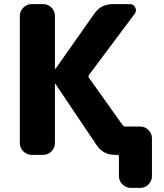

<svg xmlns="http://www.w3.org/2000/svg" viewBox="-20 -750 792 930"><path d="M133 0Q110 0 93 -17Q76 -34 76 -57V-673Q76 -696 93 -713Q110 -730 133 -730H190Q213 -730 229.5 -713Q246 -696 246 -673V-418Q246 -417 247 -417H249L437 -684Q469 -730 526 -730H610Q627 -730 635 -714Q643 -698 633 -684L411 -387Q406 -380 411 -373L574 -144Q579 -137 588 -137H660Q683 -137 699.5 -120Q716 -103 716 -80V103Q716 126 699.5 143Q683 160 660 160H613Q590 160 573 143Q556 126 556 103V9Q556 0 548 0H536Q480 0 448 -47L249 -343H247Q246 -343 246 -342V-57Q246 -34 229.5 -17Q213 0 190 0Z"/></svg>

Font: Rounded Mplus 1c ExtraBold
Style: Regular
Weight: 800
Version: Version 1.059.20150529